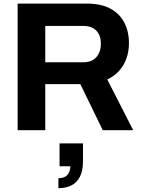

<svg xmlns="http://www.w3.org/2000/svg" viewBox="-20 -706 770 1041"><path d="M75.6 0V-686.4H451.8Q528 -686.4 578.3 -659.3Q628.7 -632.3 653.9 -583.8Q679.1 -535.4 679.1 -471.9Q679.1 -405.1 648.9 -353.6Q618.7 -302.1 561.7 -275L702.2 0H537.2L415.7 -249.8H225.4V0ZM225.4 -368.3H432Q476.8 -368.3 501.8 -395.5Q526.9 -422.7 526.9 -470Q526.9 -500.3 515.7 -521.4Q504.6 -542.5 483.6 -554Q462.5 -565.4 432 -565.4H225.4ZM296.7 314.3V260.3Q330.4 260.3 345.9 241.7Q361.4 223 361.4 195.6H302.9V71.4H429.9V169.3Q429.9 221.5 412.6 253.6Q395.4 285.7 365.4 300Q335.4 314.3 296.7 314.3Z"/></svg>

Font: Archivo SemiBold
Style: Regular
Weight: 600
Designer: Hector Gatti
Foundry: Omnibus-Type
Version: Version 2.001